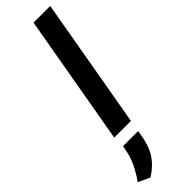

<svg xmlns="http://www.w3.org/2000/svg" viewBox="-358 -668 927 927"><g transform="rotate(-45 105.5 -204.0)"><path d="M26 0 143 -668H257L140 0ZM14 260 -46 232Q-20 196 -1.5 157Q17 118 23 78L27 59H130L127 78Q117 144 91 185.5Q65 227 14 260Z"/></g></svg>

Font: Gantari SemiBold
Style: Italic
Weight: 600
Italic angle: -10°
Designer: Anugrah Pasau
Foundry: Lafontype
Version: Version 1.000